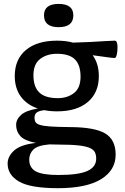

<svg xmlns="http://www.w3.org/2000/svg" viewBox="-20 -730 639 982"><path d="M272 -160.5Q237 -160.5 206.5 -166.5Q180.5 -163.5 168.5 -155Q156.5 -146.5 156.5 -127Q156.5 -114.5 161.8 -105.5Q167 -96.5 184.8 -91Q202.5 -85.5 239 -83Q275.5 -80.5 338 -80Q463.5 -79.5 517.5 -47.8Q571.5 -16 571.5 61Q571.5 141 496.5 186.8Q421.5 232.5 276.5 232.5Q136.5 232.5 77.8 198.8Q19 165 19 106.5Q19 70 52.2 39.8Q85.5 9.5 164 1Q106 -10 84.2 -33.8Q62.5 -57.5 62.5 -91Q62.5 -119.5 87.8 -142.2Q113 -165 173.5 -175Q117 -194 86.2 -236.5Q55.5 -279 55.5 -341Q55.5 -426.5 112.5 -474.2Q169.5 -522 272 -522Q316.5 -522 353.5 -512Q397 -513 440.8 -515.2Q484.5 -517.5 518.5 -519.8Q552.5 -522 567 -522Q581 -522 581 -488Q581 -464 576.8 -448.8Q572.5 -433.5 567 -433.5Q555 -433.5 532 -436.8Q509 -440 454 -447.5Q485.5 -404 485.5 -341Q485.5 -256 429 -208.2Q372.5 -160.5 272 -160.5ZM276 -228Q324.5 -228 358.2 -254Q392 -280 392 -338Q392 -397.5 363.2 -426.2Q334.5 -455 271 -455Q221 -455 186 -429Q151 -403 151 -345Q151 -286 181 -257Q211 -228 276 -228ZM129.5 86Q129.5 128.5 163.8 146.8Q198 165 278.5 165Q381.5 165 426.8 144.5Q472 124 472 81.5Q472 63.5 466 50Q460 36.5 441 27.5Q422 18.5 383.8 14Q345.5 9.5 281 9.5Q255.5 9.5 233 8.5Q173 13.5 151.2 34.5Q129.5 55.5 129.5 86ZM280 -591Q205 -591 205 -651.5Q205 -710 280 -710Q355 -710 355 -651.5Q355 -591 280 -591Z"/></svg>

Font: Newsreader 6pt
Style: Regular
Weight: 400
Designer: Hugues Gentile
Foundry: Production Type
Version: Version 1.003; ttfautohint (v1.8.3)